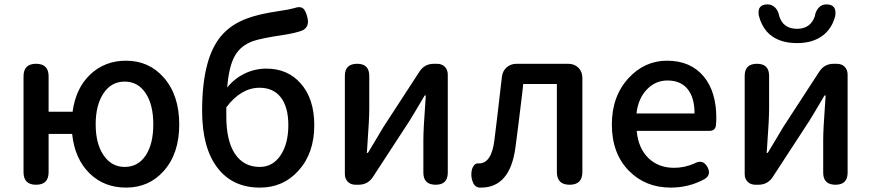

<svg xmlns="http://www.w3.org/2000/svg" viewBox="-20 -840 3960 873"><path d="M553 13Q454 13 388 -51Q320 -117 308 -231H201V-57Q201 0 144 0Q87 0 87 -57V-275V-493Q87 -550 144 -550Q201 -550 201 -493V-332H310Q325 -441 392 -503Q458 -564 553 -564Q657 -564 724 -488Q795 -408 795 -274Q795 -141 724 -62Q657 13 553 13ZM547 -81Q608 -81 643 -134Q677 -186 677 -274.5Q677 -363 643 -415Q608 -469 547 -469Q486 -469 450.5 -415.5Q415 -362 415 -274.5Q415 -187 451 -134Q487 -81 547 -81Z M1162 13Q1037 13 968 -78Q899 -169 899 -336Q899 -586 994 -686Q1036 -731 1103 -756Q1156 -776 1244 -789Q1293 -796 1318 -803Q1344 -813 1359 -801Q1371 -790 1378 -759Q1388 -719 1356 -702Q1326 -690 1268 -681Q1167 -666 1130 -653Q1075 -633 1049 -588Q1021 -541 1013 -442Q1047 -484 1093.5 -506Q1140 -528 1191 -528Q1288 -528 1347 -461Q1409 -391 1409 -271Q1409 -143 1337 -64Q1268 13 1162 13ZM1161 -81Q1220 -81 1255.5 -133.5Q1291 -186 1291 -271Q1291 -353 1257 -397Q1223 -441 1160 -441Q1076 -441 1009 -352V-312Q1009 -200 1048 -141Q1088 -81 1161 -81Z M1597 0Q1575 0 1561.5 -13.5Q1548 -27 1548 -49V-495Q1548 -550 1604 -550Q1659 -550 1659 -495V-345Q1659 -296 1650 -174Q1649 -155 1648 -145H1653Q1663 -162 1688.5 -204Q1714 -246 1723 -262L1887 -514Q1910 -550 1953 -550H1966Q1989 -550 2002.5 -536.5Q2016 -523 2016 -500V-275V-55Q2016 0 1961 0Q1905 0 1905 -55V-205Q1905 -253 1914 -374Q1915 -395 1916 -406H1911Q1861 -321 1841 -289L1676 -36Q1653 0 1610 0Z M2158 13Q2136 9 2128 -17Q2120 -40 2125 -66Q2128 -79 2136 -89Q2145 -99 2156 -97Q2157 -97 2158 -97Q2215 -97 2228 -203Q2240 -298 2262 -490Q2265 -517 2283.5 -533.5Q2302 -550 2329 -550H2448H2563Q2592 -550 2610 -532Q2628 -514 2628 -485V-58Q2628 0 2570 0Q2512 0 2512 -58V-458H2359Q2358 -445 2355 -420Q2335 -254 2324 -172Q2300 13 2167 13Q2163 13 2158 13Z M3030 13Q2915 13 2840 -63Q2762 -142 2762 -274Q2762 -403 2839 -486Q2912 -564 3013 -564Q3120 -564 3180 -492Q3237 -423 3237 -303Q3237 -288 3235 -268Q3231 -245 3206 -245H3053H2875Q2882 -167 2927.5 -122Q2973 -77 3045 -77Q3093 -77 3138 -97Q3176 -118 3197 -80Q3215 -45 3184 -26Q3113 13 3030 13ZM2874 -324H3006H3138Q3138 -396 3106.5 -435Q3075 -474 3015 -474Q2961 -474 2923 -435Q2882 -394 2874 -324Z M3415 0Q3393 0 3379.5 -13.5Q3366 -27 3366 -49V-495Q3366 -550 3422 -550Q3477 -550 3477 -495V-345Q3477 -296 3468 -174Q3467 -155 3466 -145H3471Q3481 -162 3506.5 -204Q3532 -246 3541 -262L3705 -514Q3728 -550 3771 -550H3784Q3807 -550 3820.5 -536.5Q3834 -523 3834 -500V-275V-55Q3834 0 3779 0Q3723 0 3723 -55V-205Q3723 -253 3732 -374Q3733 -395 3734 -406H3729Q3679 -321 3659 -289L3494 -36Q3471 0 3428 0ZM3604 -644Q3514 -644 3467 -696Q3441 -726 3430 -770Q3422 -820 3470 -820Q3491 -820 3506 -804Q3519 -790 3523 -767Q3541 -709 3604 -709Q3665 -709 3685 -766Q3688 -789 3702 -804.5Q3716 -820 3738 -820Q3785 -820 3778 -769Q3764 -712 3723 -680Q3677 -644 3604 -644Z"/></svg>

Font: GenSenRounded JP M
Style: Regular
Weight: 500
Version: Version 1.501;PS 1;hotconv 16.6.51;makeotf.lib2.5.65220